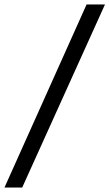

<svg xmlns="http://www.w3.org/2000/svg" viewBox="-29 -730 488 856"><path d="M70 106H-9L357 -710H439Z"/></svg>

Font: Hind Siliguri Fixed
Style: Regular
Weight: 400
Designer: Jyotish Sonowal
Foundry: Indian Type Foundry
Version: Version 1.001;October 28, 2021;FontCreator 12.0.0.2565 64-bi